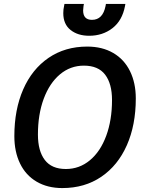

<svg xmlns="http://www.w3.org/2000/svg" viewBox="-20 -947 723 977"><path d="M53 -254Q53 -389 98 -492Q143 -595 227 -652.5Q311 -710 424 -710Q500 -710 556 -677.5Q612 -645 641.5 -585Q671 -525 671 -446Q671 -311 625.5 -208Q580 -105 495.5 -47.5Q411 10 297 10Q222 10 166.5 -22.5Q111 -55 82 -115Q53 -175 53 -254ZM550 -438Q550 -521 515 -567Q480 -613 407 -613Q338 -613 285 -568.5Q232 -524 202.5 -444.5Q173 -365 173 -262Q173 -179 208 -133Q243 -87 315 -87Q384 -87 437.5 -131.5Q491 -176 520.5 -256Q550 -336 550 -438ZM302 -880Q302 -899 306 -916L308 -927H407L405 -916Q403 -900 403 -894Q403 -846 448 -846Q503 -846 517 -916L519 -927H618L616 -916Q602 -842 552 -803.5Q502 -765 434 -765Q376 -765 339 -794.5Q302 -824 302 -880Z"/></svg>

Font: Niramit SemiBold
Style: Italic
Weight: 600
Italic angle: -10°
Designer: Katatrad Aksorn Co.,Ltd.
Foundry: Cadson Demak Co.,Ltd.
Version: Version 1.001; ttfautohint (v1.6)